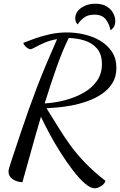

<svg xmlns="http://www.w3.org/2000/svg" viewBox="-20 -895 648 1036"><path d="M491 121Q468 121 437.5 94.5Q407 68 374 25Q341 -18 308.5 -69Q276 -120 248 -172Q220 -224 201 -265Q173 -171 148 -80Q123 11 101 88Q73 88 49.5 72.5Q26 57 26 32Q26 21 31 6Q36 -9 40 -23Q68 -107 91 -176Q114 -245 135.5 -305Q157 -365 179.5 -424Q202 -483 228.5 -546Q255 -609 288 -684Q248 -677 218 -663.5Q188 -650 169 -639.5Q150 -629 143 -629Q139 -629 129.5 -635Q120 -641 113 -649.5Q106 -658 106 -664Q134 -675 170.5 -688Q207 -701 251 -710.5Q295 -720 342 -720Q386 -720 433 -709.5Q480 -699 519.5 -676Q559 -653 583.5 -616.5Q608 -580 608 -529Q608 -481 586.5 -446.5Q565 -412 529.5 -388Q494 -364 451.5 -349Q409 -334 366.5 -326Q324 -318 288.5 -315Q253 -312 231 -311Q263 -260 293 -211Q323 -162 357.5 -114Q392 -66 438.5 -17.5Q485 31 549 81Q544 98 525 109.5Q506 121 491 121ZM221 -337Q277 -340 331.5 -354.5Q386 -369 431 -394.5Q476 -420 503 -458.5Q530 -497 530 -549Q530 -602 504 -632.5Q478 -663 437 -676Q396 -689 351 -690Q317 -622 284.5 -529.5Q252 -437 221 -337ZM576 -732Q571 -763 551.5 -789.5Q532 -816 489 -816Q453 -816 431.5 -798.5Q410 -781 399 -763Q392 -770 389 -779Q386 -788 386 -795Q386 -830 418 -852.5Q450 -875 493 -875Q533 -875 557 -859.5Q581 -844 591.5 -822.5Q602 -801 602 -783Q602 -764 595.5 -752Q589 -740 576 -732Z"/></svg>

Font: Dancing Script SemiBold
Style: Regular
Weight: 600
Designer: Pablo Impallari
Foundry: Pablo Impallari
Version: Version 2.001